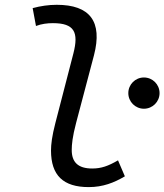

<svg xmlns="http://www.w3.org/2000/svg" viewBox="-20 -762 678 792"><path d="M346.2 9.8C404.3 9.8 450.7 -8.3 495.1 -34.7L466.8 -100.6C426.3 -77.1 397.9 -66.9 360.4 -66.9C302.7 -66.9 275.4 -92.3 275.9 -144.5C275.9 -164.6 278.8 -197.8 293.9 -254.9L367.7 -534.2C403.8 -673.3 351.1 -742.2 213.9 -742.2C180.7 -742.2 147 -737.3 114.7 -728.5L128.4 -654.8C151.4 -663.6 175.3 -666.5 198.2 -666.5C287.1 -666.5 305.2 -628.9 282.7 -541.5L208.5 -254.9C194.3 -200.2 190.4 -166 190.4 -141.1C190.4 -38.6 240.7 9.8 346.2 9.8ZM573.7 -313.5C609.4 -313.5 638.2 -342.3 638.2 -377.9C638.2 -413.6 609.4 -442.4 573.7 -442.4C538.1 -442.4 509.3 -413.6 509.3 -377.9C509.3 -342.3 538.1 -313.5 573.7 -313.5Z"/></svg>

Font: Cascadia Mono NF SemiLight
Style: Italic
Weight: 350
Italic angle: -10°
Monospace: yes
Designer: Aaron Bell
Foundry: Saja Typeworks
Version: Version 2404.023